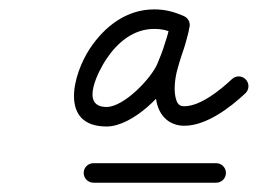

<svg xmlns="http://www.w3.org/2000/svg" viewBox="-20 -543 554 413"><path d="M181 -150C269 -150 357 -150 445 -150C456.6 -150 466 -159.4 466 -171C466 -182.6 456.6 -192 445 -192C357 -192 269 -192 181 -192C169.4 -192 160 -182.6 160 -171C160 -159.4 169.4 -150 181 -150ZM375.6 -508.4C354.1 -517.7 335.6 -522.8 311.6 -522.8C252.1 -522.8 205 -486.3 173.2 -438.3C137.1 -383.9 106.6 -270.9 209.2 -270.9C265 -270.9 337.5 -342.5 357.3 -389.8C370.5 -421.2 381.1 -451.1 387.3 -484.5C389.8 -497.8 380.3 -506.1 369.7 -507.8C359.1 -509.4 347.5 -504.4 345.8 -490.9C345.3 -486.3 344.4 -482 343.1 -477.6C343.1 -477.6 343 -477.3 342.9 -477C342.8 -476.7 342.7 -476.3 342.7 -476.3C341.8 -472.2 340.5 -468.1 339.2 -464C339.2 -464 339.2 -463.9 339.2 -463.9C339.2 -463.8 339.2 -463.8 339.2 -463.8C333.4 -444.1 326.2 -424.6 321.1 -404.8C321.1 -404.8 321.1 -404.9 321.1 -405C321.1 -405.1 321.2 -405.2 321.2 -405.2C313.3 -376.9 310 -340 320.1 -312.2C329.2 -287.3 349.7 -272.5 376.4 -272.5C423.8 -272.5 474.5 -311.1 507.8 -342.3C516.3 -350.3 516.7 -363.6 508.7 -372C500.8 -380.5 487.5 -380.9 479 -372.9C454.5 -349.9 411.5 -314.5 376.4 -314.5C367.3 -314.5 362.7 -318.2 359.6 -326.6C352.6 -345.9 356.2 -374.3 361.6 -393.9C361.6 -393.9 361.6 -394 361.7 -394C361.7 -394.1 361.7 -394.2 361.7 -394.2C366.8 -413.6 373.9 -432.7 379.5 -452C379.5 -452 379.5 -452 379.5 -451.9C379.4 -451.9 379.4 -451.8 379.4 -451.8C380.9 -456.7 382.4 -461.7 383.6 -466.7C383.6 -466.7 383.5 -466.4 383.4 -466.1C383.4 -465.7 383.3 -465.4 383.3 -465.4C385.3 -472.2 386.6 -478.8 387.5 -485.7C389.2 -499.2 380 -507.5 369.9 -509.1C359.7 -510.6 348.5 -505.5 346 -492.2C340.3 -461.8 330.6 -434.6 318.6 -406C305.5 -374.6 246.7 -312.9 209.2 -312.9C149.8 -312.9 193.8 -393.4 208.2 -415.1C232 -451 266.5 -480.8 311.6 -480.8C329.8 -480.8 342.7 -476.9 358.8 -469.9C369.4 -465.2 381.8 -470.1 386.4 -480.7C391.1 -491.3 386.2 -503.7 375.6 -508.4Z"/></svg>

Font: FRB American Cursive Guidelines Arrows Medium
Style: Italic
Weight: 500
Italic angle: -25°
Version: Version 2.0;Modular Font Editor K font №1